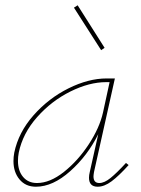

<svg xmlns="http://www.w3.org/2000/svg" viewBox="-20 -704 535 727"><path d="M467 -79Q430 -38 402.5 -17.5Q375 3 350 3Q317 3 317 -31Q317 -41 320 -53L352 -196Q312 -115 246 -56Q180 3 116 3Q77 3 54 -24.5Q31 -52 31 -94Q31 -110 34 -126Q50 -203 107 -267.5Q164 -332 239.5 -369.5Q315 -407 384 -407H415L336 -53Q334 -41 334 -36Q334 -11 356 -11Q375 -11 398.5 -30Q422 -49 457 -87ZM370 -278 395 -393H382Q318 -393 246.5 -357.5Q175 -322 120.5 -260.5Q66 -199 51 -126Q48 -110 48 -95Q48 -57 67.5 -34Q87 -11 120 -11Q169 -11 222 -53Q275 -95 316 -157.5Q357 -220 370 -278ZM260 -675 274 -684 376 -523 363 -514Z"/></svg>

Font: Ysabeau Thin
Style: Italic
Weight: 200
Italic angle: -12°
Designer: Christian Thalmann (Catharsis Fonts)
Version: Version 0.003